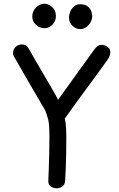

<svg xmlns="http://www.w3.org/2000/svg" viewBox="-20 -1010 644 1041"><path d="M287 11Q270 11 255.5 1Q241 -9 242 -30Q243 -55 244.5 -94.5Q246 -134 247 -178Q248 -222 248 -263Q248 -304 246 -331Q245 -346 241.5 -360.5Q238 -375 233.5 -388.5Q229 -402 224 -414Q224 -413 212.5 -433Q201 -453 181.5 -486Q162 -519 139.5 -558Q117 -597 95.5 -634.5Q74 -672 58 -700Q54 -706 52 -712.5Q50 -719 51 -724Q51 -744 65.5 -756.5Q80 -769 98 -769Q111 -769 120 -764Q129 -759 136 -746Q154 -714 172.5 -682Q191 -650 209.5 -618.5Q228 -587 246.5 -555.5Q265 -524 282 -494Q302 -457 316 -420.5Q330 -384 336 -341Q339 -318 339.5 -276Q340 -234 339 -186Q338 -138 336.5 -95.5Q335 -53 333 -30Q332 -9 318 1Q304 11 287 11ZM297 -352Q285 -352 275 -357.5Q265 -363 259 -372.5Q253 -382 253 -393Q253 -403 256.5 -411.5Q260 -420 266 -428Q272 -436 277 -444Q300 -476 328 -515Q356 -554 386 -595.5Q416 -637 444 -676Q472 -715 494 -745Q502 -756 511.5 -761.5Q521 -767 531 -767Q542 -767 553 -762Q564 -757 571 -748.5Q578 -740 578 -728Q578 -714 573.5 -704.5Q569 -695 561 -683Q548 -665 526 -634.5Q504 -604 477 -567.5Q450 -531 422.5 -493.5Q395 -456 372 -424Q349 -392 334 -371Q328 -361 317.5 -356.5Q307 -352 297 -352ZM221 -857Q195 -857 175 -875.5Q155 -894 155 -920Q155 -939 164.5 -955Q174 -971 189.5 -980.5Q205 -990 221 -990Q241 -990 262 -972.5Q283 -955 283 -923Q283 -905 274.5 -890Q266 -875 252 -866Q238 -857 221 -857ZM415 -852Q391 -852 372.5 -870.5Q354 -889 354 -914Q354 -930 361 -947Q368 -964 381.5 -975.5Q395 -987 412 -987Q442 -987 456.5 -974.5Q471 -962 475.5 -947Q480 -932 480 -923Q480 -906 471 -889.5Q462 -873 447 -862.5Q432 -852 415 -852Z"/></svg>

Font: Playpen Sans
Style: Regular
Weight: 400
Designer: Laura Meseguer, Veronika Burian, José Scaglione, Kostas Bartsokas, Vera Evstafieva, Tom Grace, Yorlmar Campos
Foundry: TypeTogether
Version: Version 2.000